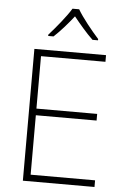

<svg xmlns="http://www.w3.org/2000/svg" viewBox="-62 -992 675 1036"><g transform="rotate(5 275.5 -474.0)"><path d="M324 -948H288C263 -906 207 -838 170 -797V-790H199C236 -824 276 -871 305 -908C335 -871 374 -824 410 -790H440V-797C403 -838 348 -906 324 -948ZM490 0V-36H141V-358H470V-394H141V-678H490V-714H102V0Z"/></g></svg>

Font: Noto Sans Malayalam ExtraLight
Style: Regular
Weight: 200
Designer: Jelle Bosma - Monotype Design Team
Foundry: Monotype Imaging Inc.
Version: Version 2.104